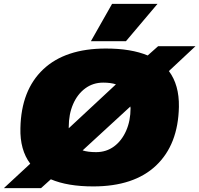

<svg xmlns="http://www.w3.org/2000/svg" viewBox="-63 -960 1035 997"><path d="M421 8Q288 8 201 -29L150 17H-43L94 -110Q40 -182 43 -295Q47 -492 161.5 -600Q276 -708 487 -708Q618 -708 704 -672L758 -720H952L814 -591Q868 -519 866 -405Q862 -209 747.5 -100.5Q633 8 421 8ZM294 -301Q294 -301 294 -300Q294 -299 294 -294L539 -522Q512 -531 473 -531Q420 -531 379.5 -501Q339 -471 316.5 -419Q294 -367 294 -301ZM436 -170Q489 -170 529 -199.5Q569 -229 592 -281Q615 -333 615 -399Q615 -399 614.5 -400Q614 -401 614 -407L366 -179Q394 -170 436 -170ZM409 -746 519 -940H755L591 -746Z"/></svg>

Font: Georama Extended Black
Style: Italic
Weight: 900
Width: 7
Italic angle: -9°
Designer: Jean-Baptiste Levee
Foundry: Production Type
Version: Version 1.000